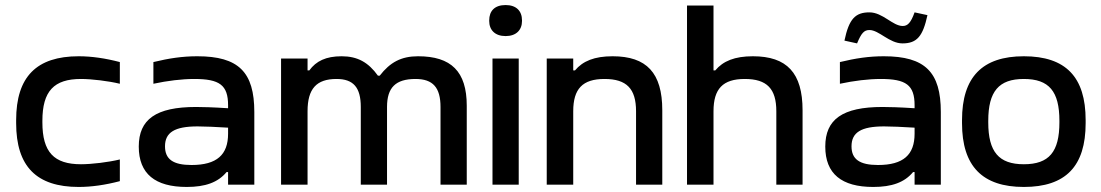

<svg xmlns="http://www.w3.org/2000/svg" viewBox="-20 -732 4364 761"><path d="M44 -256V-244C44 -72 125 9 292 9C343 9 398 1 455 -14V-100C410 -89 343 -81 301 -81C194 -81 148 -129 148 -247V-253C148 -371 194 -419 301 -419C343 -419 410 -411 455 -400V-486C398 -501 343 -509 292 -509C125 -509 44 -428 44 -256Z M762 -509C703 -509 650 -501 588 -486V-400C644 -412 701 -419 750 -419C850 -419 884 -395 884 -315V-303C823 -307 781 -308 757 -308C598 -308 530 -259 530 -151C530 -43 595 9 720 9C794 9 844 -9 878 -50H884V0H988V-288C988 -446 926 -509 762 -509ZM634 -152C634 -207 672 -231 763 -231C790 -231 837 -229 884 -226V-202C884 -119 840 -78 739 -78C666 -78 634 -101 634 -152Z M1314 -419C1381 -419 1410 -385 1410 -308V0H1514V-308C1514 -385 1548 -419 1627 -419C1696 -419 1726 -385 1726 -308V0H1830V-313C1830 -449 1768 -509 1637 -509C1570 -509 1526 -485 1485 -432H1478C1440 -485 1397 -509 1334 -509C1272 -509 1233 -490 1206 -453H1199V-500H1094V0H1199V-291C1199 -380 1234 -419 1314 -419Z M1932 -500V0H2036V-500ZM1919 -649C1919 -613 1942 -589 1984 -589C2026 -589 2049 -613 2049 -649V-651C2049 -689 2026 -712 1984 -712C1941 -712 1919 -689 1919 -651Z M2147 -500V0H2252V-291C2252 -380 2289 -419 2376 -419C2464 -419 2501 -380 2501 -291V0H2605V-295C2605 -443 2543 -509 2408 -509C2336 -509 2290 -490 2259 -453H2252V-500Z M2703 -710V0H2808V-291C2808 -380 2845 -419 2932 -419C3020 -419 3057 -380 3057 -291V0H3161V-295C3161 -443 3099 -509 2964 -509C2892 -509 2846 -490 2815 -453H2808V-710Z M3483 -509C3424 -509 3371 -501 3309 -486V-400C3365 -412 3422 -419 3471 -419C3571 -419 3605 -395 3605 -315V-303C3544 -307 3502 -308 3478 -308C3319 -308 3251 -259 3251 -151C3251 -43 3316 9 3441 9C3515 9 3565 -9 3599 -50H3605V0H3709V-288C3709 -446 3647 -509 3483 -509ZM3327 -571 3377 -560C3394 -601 3405 -613 3426 -613C3464 -613 3505 -560 3557 -560C3615 -560 3638 -589 3656 -672L3605 -683C3590 -641 3577 -629 3558 -629C3518 -629 3479 -683 3426 -683C3370 -683 3345 -657 3327 -571ZM3355 -152C3355 -207 3393 -231 3484 -231C3511 -231 3558 -229 3605 -226V-202C3605 -119 3561 -78 3460 -78C3387 -78 3355 -101 3355 -152Z M3793 -256V-244C3793 -73 3874 9 4038 9C4204 9 4283 -73 4283 -244V-256C4283 -427 4204 -509 4038 -509C3874 -509 3793 -427 3793 -256ZM3897 -247V-253C3897 -370 3939 -419 4038 -419C4138 -419 4179 -370 4179 -253V-247C4179 -130 4138 -81 4038 -81C3939 -81 3897 -130 3897 -247Z"/></svg>

Font: LT Wave Alt Medium
Style: Regular
Weight: 500
Designer: Daniel Lyons
Version: Version 2.5 (Glyphs App)